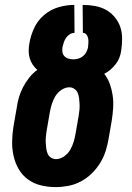

<svg xmlns="http://www.w3.org/2000/svg" viewBox="-20 -755 540 783"><path d="M207 8Q176 8 147 1Q118 -6 94.5 -23Q71 -40 56.5 -65Q42 -90 35.5 -118.5Q29 -147 29.5 -178Q30 -209 35 -240L48 -314Q51 -336 57 -357Q63 -378 73.5 -398.5Q84 -419 98.5 -437.5Q113 -456 132 -470Q121 -480 113 -492Q105 -504 101 -518Q97 -532 97 -547.5Q97 -563 100 -579Q105 -610 119.5 -641Q134 -672 160 -694Q186 -716 218.5 -725.5Q251 -735 283 -735L284 -621Q274 -621 265 -615.5Q256 -610 250 -601.5Q244 -593 240.5 -583Q237 -573 235 -564Q233 -553 234.5 -543Q236 -533 242.5 -526Q249 -519 259 -516Q269 -513 279 -513Q289 -513 299.5 -516Q310 -519 318.5 -526Q327 -533 332 -542.5Q337 -552 339 -562Q340 -571 340.5 -580.5Q341 -590 339.5 -598.5Q338 -607 332.5 -614Q327 -621 318 -621L317 -735Q343 -735 367.5 -730.5Q392 -726 412 -715Q432 -704 447.5 -685.5Q463 -667 470.5 -645Q478 -623 478 -597.5Q478 -572 474 -547Q472 -533 466.5 -519Q461 -505 451.5 -493Q442 -481 430.5 -471Q419 -461 405 -454Q420 -435 428 -412.5Q436 -390 439.5 -365.5Q443 -341 441.5 -316Q440 -291 436 -265L423 -190Q419 -165 411 -139.5Q403 -114 388.5 -90.5Q374 -67 354 -47.5Q334 -28 309.5 -15Q285 -2 258.5 3Q232 8 207 8ZM208 -106Q225 -106 241 -117Q257 -128 266 -143.5Q275 -159 280 -175.5Q285 -192 288 -209L301 -284Q303 -296 304 -307.5Q305 -319 304.5 -331Q304 -343 302.5 -354.5Q301 -366 297 -376Q293 -386 283.5 -392.5Q274 -399 263 -399Q246 -399 230 -388Q214 -377 205 -361.5Q196 -346 191 -329.5Q186 -313 183 -296L170 -221Q168 -209 167 -197Q166 -185 166.5 -173.5Q167 -162 168.5 -150.5Q170 -139 174 -129Q178 -119 187.5 -112.5Q197 -106 208 -106Z"/></svg>

Font: Iosevka Curly Slab Heavy
Style: Italic
Weight: 900
Italic angle: -9°
Monospace: yes
Designer: Belleve Invis
Foundry: Belleve Invis
Version: Version 22.1.2; ttfautohint (v1.8.4)